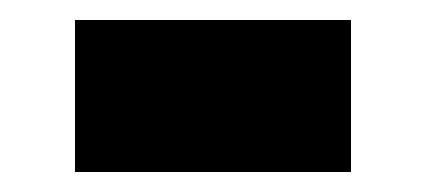

<svg xmlns="http://www.w3.org/2000/svg" viewBox="-20 -393 427 192"><path d="M55 -373H331V-221H55Z"/></svg>

Font: Noto Sans Devanagari Black
Style: Regular
Weight: 900
Version: Version 2.003